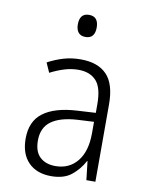

<svg xmlns="http://www.w3.org/2000/svg" viewBox="-85 -811 671 882"><g transform="rotate(10 250.0 -370.0)"><path d="M215 10Q147 10 108.5 -29.5Q70 -69 70 -140Q70 -221 123.5 -261Q177 -301 279 -307L367 -312V-353Q367 -430 337.5 -461.5Q308 -493 255 -493Q222 -493 189.5 -483Q157 -473 124 -456L104 -501Q140 -520 177 -531Q214 -542 257 -542Q337 -542 378.5 -499Q420 -456 420 -361V0H378L368 -87H366Q344 -46 309 -18Q274 10 215 10ZM226 -39Q290 -39 328 -85.5Q366 -132 366 -217V-270L289 -266Q209 -261 168 -231Q127 -201 127 -141Q127 -89 154 -64Q181 -39 226 -39ZM259 -647Q237 -647 226 -660.5Q215 -674 215 -698Q215 -750 259 -750Q303 -750 303 -698Q303 -674 292.5 -660.5Q282 -647 259 -647Z"/></g></svg>

Font: Noto Sans Mono ExtraCondensed Light
Style: Regular
Weight: 300
Width: 2
Designer: Monotype Design Team
Foundry: Monotype Imaging Inc.
Version: Version 2.014; ttfautohint (v1.8.4.7-5d5b)